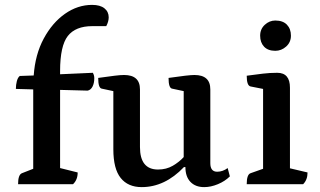

<svg xmlns="http://www.w3.org/2000/svg" viewBox="-20 -754 1311 786"><path d="M54 0Q54 -39 70 -45L116 -63V-388L45 -390Q45 -407 49 -422Q53 -437 61 -443L118 -445Q124 -531 159 -596Q194 -661 246 -697.5Q298 -734 357 -734Q390 -734 407.5 -720Q425 -706 425 -683Q425 -666 415 -647H358Q289 -647 257.5 -606.5Q226 -566 226 -463V-450L360 -456Q366 -446 366 -434Q366 -414 359 -400Q352 -386 339 -383L226 -386V-66L298 -48Q298 -18 279 0Z M560 12Q504 12 474 -25.5Q444 -63 444 -143V-381L397 -391Q382 -393 382 -435Q425 -441 449 -444Q473 -447 488 -447Q553 -447 553 -388V-152Q553 -60 627 -60Q661 -60 687.5 -75.5Q714 -91 732 -111V-381L685 -391Q670 -393 670 -435Q752 -447 776 -447Q841 -447 841 -388V-86Q841 -51 869 -51Q892 -51 912 -66L921 -32Q901 -12 872 0Q843 12 816 12Q780 12 759.5 -9.5Q739 -31 739 -70H733Q655 12 560 12Z M990 0Q990 -40 1006 -45L1057 -63V-390L1006 -400Q990 -403 990 -444Q1027 -449 1056 -452.5Q1085 -456 1115 -456Q1167 -456 1167 -395V-65L1239 -48Q1239 -18 1221 0ZM1107 -546Q1077 -546 1061 -563Q1045 -580 1045 -608Q1045 -635 1064 -652.5Q1083 -670 1107 -670Q1138 -670 1154.5 -653Q1171 -636 1171 -608Q1171 -581 1151.5 -563.5Q1132 -546 1107 -546Z"/></svg>

Font: Petrona SemiBold
Style: Regular
Weight: 600
Designer: Ringo R. Seeber
Foundry: Ringo R. Seeber
Version: Version 2.001; ttfautohint (v1.8.3)